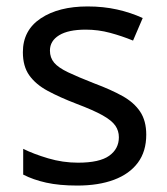

<svg xmlns="http://www.w3.org/2000/svg" viewBox="-20 -566 519 596"><path d="M434 -148Q434 -96 408 -61Q382 -26 334 -8Q286 10 220 10Q164 10 123.5 1Q83 -8 52 -24V-104Q84 -88 129.5 -74.5Q175 -61 222 -61Q289 -61 319 -82.5Q349 -104 349 -140Q349 -160 338 -176Q327 -192 298.5 -208Q270 -224 217 -244Q165 -264 128 -284Q91 -304 71 -332Q51 -360 51 -404Q51 -472 106.5 -509Q162 -546 252 -546Q301 -546 343.5 -536.5Q386 -527 423 -510L393 -440Q359 -454 322 -464Q285 -474 246 -474Q192 -474 163.5 -456.5Q135 -439 135 -409Q135 -387 148 -371.5Q161 -356 191.5 -341.5Q222 -327 273 -307Q324 -288 360 -268Q396 -248 415 -219.5Q434 -191 434 -148Z"/></svg>

Font: utamil85
Style: Book
Weight: 400
Designer: Jelle Bosma - Monotype Design Team
Foundry: Monotype Imaging Inc.
Version: Version 2.003